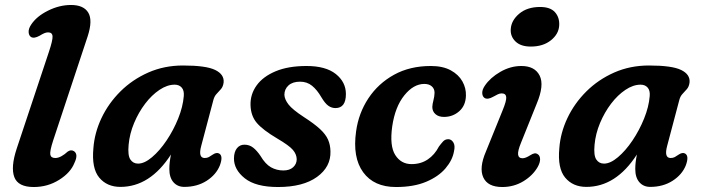

<svg xmlns="http://www.w3.org/2000/svg" viewBox="-20 -739 2818 771"><path d="M332 -593 193.5 -175Q179.5 -132 182 -118.2Q184.5 -104.5 202 -104.5Q214 -104.5 227.2 -112Q240.5 -119.5 251.5 -130Q265 -139.5 277 -132Q295.5 -119.5 279 -85Q263.5 -45.5 217.5 -16.8Q171.5 12 115.5 12Q52.5 12 37.5 -27.8Q22.5 -67.5 47 -142L176.5 -531Q192 -577.5 191 -593.2Q190 -609 173 -609Q165.5 -609 157.5 -605.5Q149.5 -602 139 -595.5Q116.5 -583 104.5 -590.5Q96 -596 95 -609.8Q94 -623.5 105 -640Q127 -673.5 172.8 -696.2Q218.5 -719 265 -719Q316 -719 334.5 -688.2Q353 -657.5 332 -593Z M788 -153Q775 -104.5 802 -104.5Q811.5 -104.5 818.5 -108.2Q825.5 -112 834 -118Q849.5 -128.5 860 -122.5Q877 -113 863 -75Q848 -37.5 809.8 -13Q771.5 11.5 720 11.5Q693 11.5 676.5 -7.2Q660 -26 660 -60.5Q660 -73.5 661.5 -87Q663 -100.5 666.5 -118.5Q582.5 11.5 463.5 11.5Q409.5 11.5 378.5 -25.8Q347.5 -63 355 -143.5Q359.5 -205.5 387.5 -264.8Q415.5 -324 463.5 -371.8Q511.5 -419.5 575.5 -447.8Q639.5 -476 715 -476Q807.5 -476 844.2 -458Q881 -440 878 -408Q876 -391.5 867.5 -381.5Q859 -371.5 850 -362.2Q841 -353 837 -338ZM496.5 -157.5Q492.5 -115 503.5 -98.5Q514.5 -82 534.5 -82Q560 -82 590.5 -107.8Q621 -133.5 648.8 -174.8Q676.5 -216 695.5 -263Q714.5 -310 718 -353Q720 -375.5 709.8 -387.2Q699.5 -399 681.5 -399Q651.5 -399 620.5 -378.2Q589.5 -357.5 563 -322.8Q536.5 -288 518.5 -245Q500.5 -202 496.5 -157.5Z M1118 -54.5Q1143 -54.5 1157.2 -67.5Q1171.5 -80.5 1171.5 -100Q1171 -119.5 1156.2 -137Q1141.5 -154.5 1093 -183Q1035.5 -217 1011.2 -245.5Q987 -274 986 -317.5Q985 -360.5 1010.5 -396Q1036 -431.5 1086.8 -452.8Q1137.5 -474 1211 -474Q1288 -474 1328.5 -441.8Q1369 -409.5 1369 -361.5Q1369 -305 1327 -305Q1311.5 -305 1298.2 -314.5Q1285 -324 1270.5 -348.5Q1253.5 -378 1233.2 -394.5Q1213 -411 1185 -411Q1155 -411 1138.5 -396Q1122 -381 1122 -358Q1123 -339.5 1138.8 -319.2Q1154.5 -299 1199.5 -269.5Q1241.5 -242.5 1264.8 -221Q1288 -199.5 1297.2 -178.5Q1306.5 -157.5 1307 -131.5Q1309 -69 1253 -28.5Q1197 12 1096.5 12Q1007 12 963 -23Q919 -58 919.5 -103.5Q920 -129.5 931.5 -143.8Q943 -158 961.5 -158Q981.5 -158 996.5 -146.2Q1011.5 -134.5 1026 -113Q1045.5 -80 1068.2 -67.2Q1091 -54.5 1118 -54.5Z M1684 -402Q1640.5 -402 1603.5 -356Q1566.5 -310 1555 -231.5Q1544 -153 1567.2 -116.5Q1590.5 -80 1632.5 -80Q1670 -80 1697.8 -98.8Q1725.5 -117.5 1742.5 -150.5Q1751 -162 1759.2 -171Q1767.5 -180 1780 -180Q1792.5 -180 1800.5 -167Q1808.5 -154 1803 -131Q1797 -96 1769 -63Q1741 -30 1691.2 -9Q1641.5 12 1570 12Q1481.5 12 1438.2 -47.5Q1395 -107 1410 -212Q1420 -284.5 1459.2 -344Q1498.5 -403.5 1562.2 -438.8Q1626 -474 1710 -474Q1758 -474 1789.8 -456.8Q1821.5 -439.5 1836.8 -412.2Q1852 -385 1851 -355Q1850 -315 1824 -292.2Q1798 -269.5 1763 -269.5Q1741 -269.5 1728.5 -280.8Q1716 -292 1716 -309.5Q1716.5 -321.5 1720.5 -336.2Q1724.5 -351 1725 -366.5Q1725 -382.5 1714 -392.2Q1703 -402 1684 -402Z M2111.5 -552Q2071 -552 2050 -572.5Q2029 -593 2031 -622Q2033 -657 2065 -684Q2097 -711 2149 -711Q2190 -711 2208.8 -689.8Q2227.5 -668.5 2225.5 -636.5Q2223.5 -602 2192 -577Q2160.5 -552 2111.5 -552ZM2072.5 -166.5Q2058.5 -132.5 2060.5 -118Q2062.5 -103.5 2078.5 -103.5Q2090.5 -103.5 2110 -116Q2118.5 -121.5 2125.8 -123Q2133 -124.5 2140.5 -119Q2148.5 -113 2148.8 -99.8Q2149 -86.5 2139.5 -69Q2120 -34.5 2081.8 -11.2Q2043.5 12 1997 12Q1938.5 12 1920.8 -26.5Q1903 -65 1931.5 -131L1998 -295Q2014.5 -335 2012.8 -349.5Q2011 -364 1994.5 -364Q1987 -364 1979 -360.2Q1971 -356.5 1960.5 -350.5Q1938.5 -338 1926 -345.5Q1917 -351.5 1916.5 -365.2Q1916 -379 1927 -395Q1948.5 -427 1989.2 -450.5Q2030 -474 2073.5 -474Q2127.5 -474 2147 -435.5Q2166.5 -397 2135 -322Z M2659 -153Q2646 -104.5 2673 -104.5Q2682.5 -104.5 2689.5 -108.2Q2696.5 -112 2705 -118Q2720.5 -128.5 2731 -122.5Q2748 -113 2734 -75Q2719 -37.5 2680.8 -13Q2642.5 11.5 2591 11.5Q2564 11.5 2547.5 -7.2Q2531 -26 2531 -60.5Q2531 -73.5 2532.5 -87Q2534 -100.5 2537.5 -118.5Q2453.5 11.5 2334.5 11.5Q2280.5 11.5 2249.5 -25.8Q2218.5 -63 2226 -143.5Q2230.5 -205.5 2258.5 -264.8Q2286.5 -324 2334.5 -371.8Q2382.5 -419.5 2446.5 -447.8Q2510.5 -476 2586 -476Q2678.5 -476 2715.2 -458Q2752 -440 2749 -408Q2747 -391.5 2738.5 -381.5Q2730 -371.5 2721 -362.2Q2712 -353 2708 -338ZM2367.5 -157.5Q2363.5 -115 2374.5 -98.5Q2385.5 -82 2405.5 -82Q2431 -82 2461.5 -107.8Q2492 -133.5 2519.8 -174.8Q2547.5 -216 2566.5 -263Q2585.5 -310 2589 -353Q2591 -375.5 2580.8 -387.2Q2570.5 -399 2552.5 -399Q2522.5 -399 2491.5 -378.2Q2460.5 -357.5 2434 -322.8Q2407.5 -288 2389.5 -245Q2371.5 -202 2367.5 -157.5Z"/></svg>

Font: Fraunces 9pt S100 SemiBold
Style: Italic
Weight: 600
Italic angle: -16°
Version: Version 1.000; ttfautohint (v1.8.3)